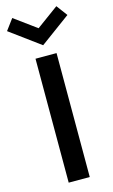

<svg xmlns="http://www.w3.org/2000/svg" viewBox="-215 -1114 691 1170"><g transform="rotate(-15 130.5 -529.0)"><path d="M197.3 0H64.5V-781.8H197.3ZM321.4 -989.1 130.9 -849.1 -59.5 -989.1 -8.2 -1058.2 130.9 -956.4 270 -1058.2Z"/></g></svg>

Font: Spartan MB
Style: Bold
Weight: 700
Designer: Matt Bailey, Mirko Velimirovic
Foundry: Matt Bailey
Version: Version 1.005